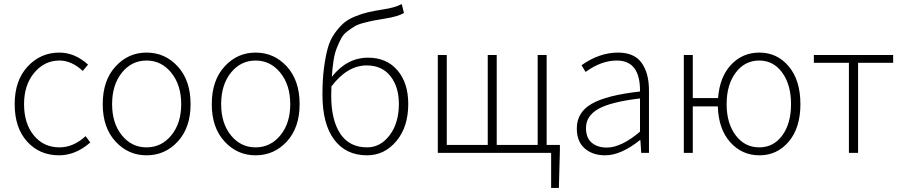

<svg xmlns="http://www.w3.org/2000/svg" viewBox="-20 -750 4428 942"><path d="M270 12Q174 12 113 -55.5Q52 -123 52 -239Q52 -355 115.5 -423.5Q179 -492 271 -492Q347 -492 412 -433L386 -402Q331 -453 272 -453Q198 -453 148 -393Q98 -333 98 -239Q98 -144 146 -85.5Q194 -27 272 -27Q340 -27 400 -82L423 -51Q351 12 270 12Z M699 12Q609 12 546.5 -56Q484 -124 484 -239Q484 -355 546.5 -423.5Q609 -492 699 -492Q790 -492 852.5 -423.5Q915 -355 915 -239Q915 -124 852.5 -56Q790 12 699 12ZM530 -239Q530 -145 578 -86Q626 -27 699 -27Q772 -27 820.5 -86Q869 -145 869 -239Q869 -333 820.5 -393Q772 -453 699 -453Q626 -453 578 -393.5Q530 -334 530 -239Z M1234 12Q1144 12 1081.5 -56Q1019 -124 1019 -239Q1019 -355 1081.5 -423.5Q1144 -492 1234 -492Q1325 -492 1387.5 -423.5Q1450 -355 1450 -239Q1450 -124 1387.5 -56Q1325 12 1234 12ZM1065 -239Q1065 -145 1113 -86Q1161 -27 1234 -27Q1307 -27 1355.5 -86Q1404 -145 1404 -239Q1404 -333 1355.5 -393Q1307 -453 1234 -453Q1161 -453 1113 -393.5Q1065 -334 1065 -239Z M1781 12Q1677 12 1619.5 -65Q1562 -142 1562 -285Q1562 -359 1569.5 -416.5Q1577 -474 1588.5 -515Q1600 -556 1622 -586.5Q1644 -617 1665.5 -636Q1687 -655 1721.5 -669Q1756 -683 1786 -690Q1816 -697 1861 -704Q1916 -712 1951 -730L1962 -686Q1929 -668 1870 -659Q1833 -653 1812.5 -649Q1792 -645 1763.5 -637.5Q1735 -630 1719.5 -620.5Q1704 -611 1684.5 -596.5Q1665 -582 1654.5 -562.5Q1644 -543 1633 -516Q1622 -489 1616.5 -453.5Q1611 -418 1608 -373Q1682 -467 1786 -467Q1877 -467 1930 -405Q1983 -343 1983 -240Q1983 -127 1924.5 -57.5Q1866 12 1781 12ZM1781 -27Q1847 -27 1892 -87Q1937 -147 1937 -240Q1937 -324 1895.5 -376.5Q1854 -429 1779 -429Q1684 -429 1606 -326Q1605 -312 1605 -281Q1605 -161 1649.5 -94Q1694 -27 1781 -27Z M2684 172V0H2128V-480H2172V-39H2373V-480H2417V-39H2618V-480H2662V-39H2727V-13L2722 172Z M2949 12Q2888 12 2849 -21.5Q2810 -55 2810 -120Q2810 -199 2883.5 -241Q2957 -283 3120 -301Q3122 -453 3006 -453Q2930 -453 2853 -397L2833 -430Q2921 -492 3012 -492Q3092 -492 3128 -441.5Q3164 -391 3164 -307V0H3126L3122 -62H3119Q3026 12 2949 12ZM2957 -26Q3028 -26 3120 -104V-267Q2976 -250 2915.5 -215.5Q2855 -181 2855 -122Q2855 -73 2883.5 -49.5Q2912 -26 2957 -26Z M3706 12Q3620 12 3562.5 -52.5Q3505 -117 3502 -228H3379V0H3335V-480H3379V-269H3503Q3511 -373 3567 -432.5Q3623 -492 3706 -492Q3793 -492 3850 -424Q3907 -356 3907 -239Q3907 -123 3850 -55.5Q3793 12 3706 12ZM3705 -27Q3775 -27 3818 -85.5Q3861 -144 3861 -239Q3861 -334 3818 -393.5Q3775 -453 3705 -453Q3634 -453 3589.5 -393.5Q3545 -334 3545 -239Q3545 -145 3589.5 -86Q3634 -27 3705 -27Z M4145 0V-442H3973V-480H4362V-442H4190V0Z"/></svg>

Font: Toshiba Sans Light
Style: Regular
Weight: 300
Designer: Paul D. Hunt
Foundry: Toshiba Corporation
Version: Version 2.020;PS 2.0;hotconv 1.0.86;makeotf.lib2.5.63406